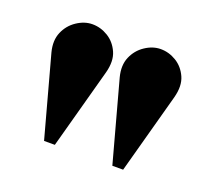

<svg xmlns="http://www.w3.org/2000/svg" viewBox="-70 -766 549 502"><g transform="rotate(20 205.0 -515.0)"><path d="M110 -680Q133 -680 153.5 -667.5Q174 -655 184.5 -631.5Q195 -608 186 -574L125 -350H95L34 -574Q26 -605 36 -628.5Q46 -652 67 -666Q88 -680 110 -680ZM300 -680Q323 -680 343.5 -667.5Q364 -655 374.5 -631.5Q385 -608 376 -574L315 -350H285L224 -574Q216 -605 226 -628.5Q236 -652 257 -666Q278 -680 300 -680Z"/></g></svg>

Font: Brygada 1918
Style: Regular
Weight: 400
Designer: Mateusz Machalski | Borys Kosmynka | Przemek Hoffer
Foundry: NIEPODLEGLA 2018
Version: Version 3.006